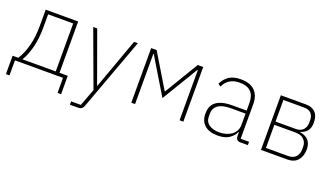

<svg xmlns="http://www.w3.org/2000/svg" viewBox="-65 -999 2909 1678"><g transform="rotate(20 1389.5 -160.0)"><path d="M6 -31H59Q97 -90 118.5 -172.5Q140 -255 140 -358V-508H442V-31H519V140H486V0H39V140H6ZM407 -31V-477H174V-357Q174 -249 152 -165.5Q130 -82 97 -31Z M962 -508H997L749 167Q741 185 730 192.5Q719 200 697 200H623V169H713L773 10L582 -508H619L789 -38H792Z M1121 -508H1172L1361 -194H1365L1554 -508H1605V0H1570V-466H1565L1530 -407L1363 -131L1196 -407L1161 -466H1156V0H1121Z M2136 0Q2095 0 2093 -42V-79H2089Q2071 -40 2032 -14Q1993 12 1927 12Q1848 12 1805 -26Q1762 -64 1762 -133Q1762 -166 1772 -193Q1782 -220 1805.5 -239.5Q1829 -259 1866.5 -269.5Q1904 -280 1959 -280H2092V-348Q2092 -420 2057 -454.5Q2022 -489 1953 -489Q1846 -489 1805 -399L1780 -416Q1801 -463 1842 -491.5Q1883 -520 1954 -520Q2039 -520 2083 -476.5Q2127 -433 2127 -352V-31H2205V0ZM1930 -19Q1963 -19 1992.5 -27.5Q2022 -36 2044 -52Q2066 -68 2079 -92Q2092 -116 2092 -148V-252H1959Q1875 -252 1837 -223.5Q1799 -195 1799 -148V-120Q1799 -70 1835.5 -44.5Q1872 -19 1930 -19Z M2327 -508H2561Q2617 -508 2648.5 -476Q2680 -444 2680 -383Q2680 -332 2657.5 -304Q2635 -276 2594 -265V-263Q2702 -246 2702 -141Q2702 -78 2669 -39Q2636 0 2573 0H2327ZM2567 -31Q2617 -31 2640.5 -59Q2664 -87 2664 -126V-154Q2664 -192 2637.5 -219Q2611 -246 2555 -246H2362V-31ZM2549 -276Q2597 -276 2619.5 -302.5Q2642 -329 2642 -366V-394Q2642 -429 2621 -453Q2600 -477 2556 -477H2362V-276Z"/></g></svg>

Font: IBM Plex Sans ExtLt
Style: Regular
Weight: 200
Designer: Mike Abbink, Paul van der Laan, Pieter van Rosmalen
Foundry: Bold Monday
Version: Version 3.005